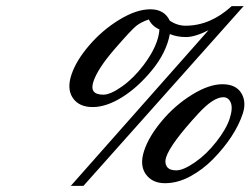

<svg xmlns="http://www.w3.org/2000/svg" viewBox="-20 -608 819 628"><path d="M710.4 -290Q677.7 -290 628.4 -236.3Q538.1 -138.2 523.4 -93.8Q517.6 -75.7 525.6 -63.2Q533.7 -50.8 556.6 -50.8Q579.6 -50.8 617.4 -76.9Q655.3 -103 687.7 -144.5Q720.2 -186 731.2 -220Q742.2 -253.9 734.9 -272Q727.5 -290 710.4 -290ZM774.4 -237.3Q749.5 -161.6 676.3 -86.9Q643.1 -53.2 602.1 -31Q561 -8.8 519.5 -8.8Q478 -8.8 457 -38.1Q436 -67.4 451.2 -114.3Q466.3 -161.1 509.5 -212.6Q552.7 -264.2 608.2 -298.3Q663.6 -332.5 707.3 -332.5Q751 -332.5 768.8 -304.2Q786.6 -275.9 774.4 -237.3ZM317.9 -298.3Q341.3 -298.3 379.2 -325.2Q417 -352.1 449.2 -394.5Q498 -459 501.5 -511.7Q477.1 -522.5 466.8 -544.4Q441.9 -536.1 425.8 -523.4Q409.7 -510.7 354.5 -447Q299.3 -383.3 285.4 -340.8Q271.5 -298.3 317.9 -298.3ZM586.9 -523.9Q668 -523.9 737.8 -587.9H778.3L775.9 -586.9L252.9 0H210L212.4 -1L662.1 -509.3Q617.7 -486.8 588.4 -486.8Q559.1 -486.8 535.6 -496.6Q523.9 -435.5 477.5 -378.9Q431.2 -322.3 379.4 -290Q327.6 -257.8 283.2 -257.8Q238.8 -257.8 218.5 -287.1Q198.2 -316.4 213.4 -362.8Q228.5 -409.2 271.7 -459.5Q314.9 -509.8 370.6 -543.7Q426.3 -577.6 471.9 -577.6Q517.6 -577.6 535.2 -540.5Q559.6 -523.9 586.9 -523.9Z"/></svg>

Font: RIT Rachana
Style: Bold Italic
Weight: 700
Designer: Hussain KH
Version: 1.4.7